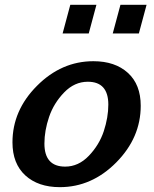

<svg xmlns="http://www.w3.org/2000/svg" viewBox="-20 -770 645 804"><path d="M593.8 -750H484.4L452.1 -629.9H561.5ZM383.8 -750H274.4L242.2 -629.9H351.6ZM569.3 -327.1C569.3 -386.4 551.4 -432.3 515.6 -464.8C479.8 -497.4 431.6 -513.7 371.1 -513.7C281.9 -513.7 203.1 -479.3 134.8 -410.6C66.4 -342 32.2 -263 32.2 -173.8C32.2 -114.6 50.1 -68.5 85.9 -35.6C121.7 -2.8 169.9 13.7 230.5 13.7C319.7 13.7 398.4 -20.8 466.8 -89.8C535.2 -158.9 569.3 -238 569.3 -327.1ZM433.6 -332C433.6 -296.2 427.2 -259.1 414.6 -220.7C401.9 -182.3 381 -147.9 352.1 -117.7C323.1 -87.4 290 -72.3 252.9 -72.3C195 -72.3 166 -104.5 166 -168.9C166 -204.8 172.5 -241.9 185.5 -280.3C198.6 -318.7 219.6 -352.9 248.5 -382.8C277.5 -412.8 310.5 -427.7 347.7 -427.7C404.9 -427.7 433.6 -395.8 433.6 -332Z"/></svg>

Font: FreeUniversal
Style: BoldItalic
Weight: 700
Italic angle: -11°
Version: Version 1.001